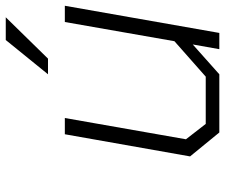

<svg xmlns="http://www.w3.org/2000/svg" viewBox="-76 -686 763 650"><g transform="rotate(-90 305.0 -361.5)"><path d="M378 -580 494 -723H571L431 -580ZM181 0 100 -99 175 -523H230L158 -113L210 -46H370L490 -152L555 -523H610L518 0H463L479 -90L378 0Z"/></g></svg>

Font: Tomorrow Light
Style: Italic
Weight: 300
Italic angle: -10°
Designer: Tony de Marco, Monica Rizzolli
Foundry: Just in Type
Version: Version 2.002